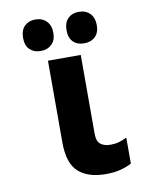

<svg xmlns="http://www.w3.org/2000/svg" viewBox="-85 -814 700 888"><g transform="rotate(-10 265.0 -370.5)"><path d="M341 10Q257 10 212 -30.5Q167 -71 167 -169V-553H321V-182Q321 -147 338.5 -133.5Q356 -120 385 -120Q407 -120 424.5 -125Q442 -130 462 -140V-18Q438 -5 408.5 2.5Q379 10 341 10ZM346 -603Q314 -603 295 -622Q276 -641 276 -676Q276 -713 295.5 -732Q315 -751 346 -751Q379 -751 398.5 -731Q418 -711 418 -676Q418 -641 398.5 -622Q379 -603 346 -603ZM142 -603Q111 -603 91.5 -621.5Q72 -640 72 -676Q72 -713 91.5 -732Q111 -751 142 -751Q174 -751 194 -731Q214 -711 214 -676Q214 -641 194 -622Q174 -603 142 -603Z"/></g></svg>

Font: Noto Sans Mono Condensed Black
Style: Regular
Weight: 900
Width: 3
Designer: Monotype Design Team
Foundry: Monotype Imaging Inc.
Version: Version 2.014